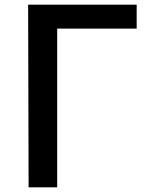

<svg xmlns="http://www.w3.org/2000/svg" viewBox="-20 -769 630 819"><path d="M102 30H224V-647H563V-749H100Z"/></svg>

Font: GenEiGothic-pro-SemiBold
Style: Regular
Weight: 500
Designer: Ryoko NISHIZUKA (kana & ideographs); Paul D. Hunt (Latin, Greek & Cyrillic); Wenlong ZHANG (bopomofo); Sandoll Communica
Foundry: Adobe Systems Incorporated; o_tamon
Version: Version 1.000.140830